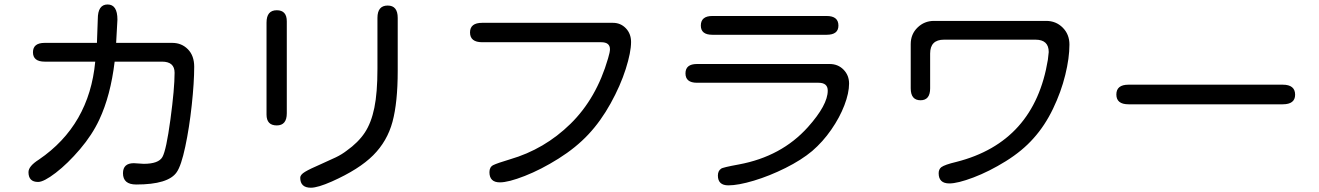

<svg xmlns="http://www.w3.org/2000/svg" viewBox="-20 -791 6040 879"><path d="M543 2Q543 -43.9 592.8 -43.9L637.7 -41Q706.1 -41 723.6 -72.3Q741.2 -103.5 760.3 -244.6Q779.3 -385.7 779.3 -458Q779.3 -508.8 721.7 -508.8H504.9Q486.3 -353.5 434.6 -243.2Q402.3 -173.8 346.2 -107.9Q290 -42 235.4 0Q180.7 42 154.3 42Q110.4 42 110.4 -2.9Q110.4 -30.3 158.2 -60.5Q388.7 -217.8 416 -508.8H184.6Q130.9 -508.8 130.9 -551.8Q130.9 -594.7 184.6 -594.7H423.8L427.7 -704.1Q427.7 -770.5 472.7 -770.5Q517.6 -770.5 517.6 -701.2L511.7 -594.7H768.6Q811.5 -594.7 840.3 -565.4Q869.1 -536.1 869.1 -485.4Q869.1 -414.1 857.9 -310.1Q846.7 -206.1 828.1 -119.1Q809.6 -32.2 789.1 -2.9Q751 53.7 603.5 53.7Q543 53.7 543 2Z M1354.5 22.5Q1354.5 8.8 1376.5 -4.4Q1398.4 -17.6 1448.2 -39.1Q1490.2 -57.6 1517.6 -70.8Q1544.9 -84 1566.4 -100.6Q1620.1 -138.7 1649.9 -183.6Q1679.7 -228.5 1693.8 -297.4Q1708 -366.2 1708 -476.6V-709Q1708 -765.6 1754.9 -765.6Q1800.8 -765.6 1800.8 -709V-466.8Q1800.8 -322.3 1776.9 -233.4Q1752.9 -144.5 1688.5 -80.1Q1624 -15.6 1499 40Q1434.6 68.4 1403.3 68.4Q1354.5 68.4 1354.5 22.5ZM1200.2 -266.6V-687.5Q1200.2 -744.1 1247.1 -744.1Q1293 -744.1 1293 -693.4V-272.5Q1293 -216.8 1247.1 -216.8Q1200.2 -216.8 1200.2 -266.6Z M2220.7 -2.9Q2220.7 -26.4 2238.3 -35.2Q2255.9 -43.9 2314.5 -61.5Q2472.7 -107.4 2591.8 -224.1Q2710.9 -340.8 2763.7 -523.4Q2772.5 -552.7 2772.5 -565.4Q2772.5 -597.7 2732.4 -597.7H2187.5Q2131.8 -597.7 2131.8 -642.6Q2131.8 -686.5 2187.5 -686.5H2786.1Q2821.3 -686.5 2845.2 -661.6Q2869.1 -636.7 2869.1 -598.6Q2869.1 -551.8 2844.7 -475.1Q2820.3 -398.4 2775.4 -317.4Q2730.5 -236.3 2673.8 -175.8Q2617.2 -115.2 2537.1 -64.9Q2457 -14.6 2382.3 14.6Q2307.6 43.9 2268.6 43.9Q2220.7 43.9 2220.7 -2.9Z M3266.6 12.7Q3266.6 -8.8 3281.2 -18.6Q3287.1 -24.4 3362.3 -38.1Q3557.6 -74.2 3678.7 -209Q3769.5 -310.5 3769.5 -376Q3769.5 -412.1 3727.5 -412.1H3170.9Q3118.2 -412.1 3118.2 -455.1Q3118.2 -498 3170.9 -498H3778.3Q3816.4 -498 3841.8 -472.2Q3867.2 -446.3 3867.2 -408.2Q3867.2 -365.2 3845.7 -309.1Q3824.2 -252.9 3785.6 -197.3Q3747.1 -141.6 3698.2 -99.6Q3649.4 -58.6 3576.2 -22Q3502.9 14.6 3431.2 36.1Q3359.4 57.6 3314.5 57.6Q3266.6 57.6 3266.6 12.7ZM3188.5 -673.8Q3188.5 -717.8 3241.2 -717.8H3764.6Q3818.4 -717.8 3818.4 -673.8Q3818.4 -631.8 3764.6 -631.8H3241.2Q3188.5 -631.8 3188.5 -673.8Z M4277.3 2Q4277.3 -15.6 4289.1 -25.4Q4304.7 -37.1 4358.4 -49.8Q4715.8 -140.6 4777.3 -517.6L4781.2 -552.7Q4781.2 -609.4 4720.7 -609.4H4301.8Q4238.3 -609.4 4238.3 -545.9V-386.7Q4238.3 -332 4194.3 -332Q4149.4 -332 4149.4 -386.7V-588.9Q4149.4 -634.8 4180.7 -665Q4211.9 -695.3 4255.9 -695.3H4769.5Q4814.5 -695.3 4845.2 -664.6Q4876 -633.8 4876 -586.9Q4876 -525.4 4856.9 -447.8Q4837.9 -370.1 4800.8 -293Q4763.7 -215.8 4711.9 -158.2Q4661.1 -100.6 4585 -53.2Q4508.8 -5.9 4436.5 21.5Q4364.3 48.8 4326.2 48.8Q4277.3 48.8 4277.3 2Z M5090.8 -358.4Q5090.8 -403.3 5146.5 -403.3H5852.5Q5909.2 -403.3 5909.2 -357.4Q5909.2 -313.5 5852.5 -313.5H5146.5Q5090.8 -313.5 5090.8 -358.4Z"/></svg>

Font: jf-openhuninn-2.1
Style: Regular
Weight: 400
Designer: [Kosugi Maru]
Designed by MOTOYA      

[Varela Round]
Joe Prince (Latin component); Avraham Cornfeld (Hebrew component)
Foundry: justfont Co., Ltd.
Version: 2.1